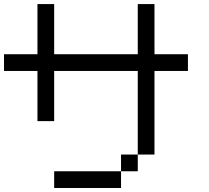

<svg xmlns="http://www.w3.org/2000/svg" viewBox="-20 -937 1040 957"><path d="M750 -916.7V-666.7H916.7V-583.3H750V-166.7H666.7V-583.3H250V-333.3H166.7V-583.3H0V-666.7H166.7V-916.7H250V-666.7H666.7V-916.7ZM666.7 -166.7V-83.3H583.3V-166.7ZM250 0V-83.3H583.3V0Z"/></svg>

Font: Galmuri11 Regular
Style: Regular
Weight: 400
Designer: Minseo Lee (Quiple)
Version: Version 2.356;hotconv 1.1.0;makeotfexe 2.6.0 DEVELOPMENT